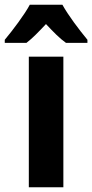

<svg xmlns="http://www.w3.org/2000/svg" viewBox="-60 -786 387 806"><path d="M202 -766H65C44 -726 -8 -657 -40 -619V-606H51C76 -625 102 -652 133 -685C164 -652 190 -625 217 -606H307V-619C270 -664 227 -721 202 -766ZM206 0V-548H61V0Z"/></svg>

Font: Noto Sans Bengali Condensed
Style: Bold
Weight: 700
Width: 3
Designer: Joana Ranito - Universal Thirst; Jelle Bosma - Monotype Design Team
Foundry: Universal Thirst ehf.
Version: Version 3.000